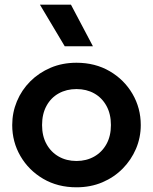

<svg xmlns="http://www.w3.org/2000/svg" viewBox="-20 -782 650 817"><path d="M305.5 15Q225.5 15 163.8 -21.2Q102 -57.5 67 -117.8Q32 -178 32 -250Q32 -303 52 -351Q72 -399 108.8 -435.8Q145.5 -472.5 195.5 -493.8Q245.5 -515 305.5 -515Q385 -515 446.8 -479Q508.5 -443 543.8 -382.5Q579 -322 579 -250Q579 -197 558.8 -149.2Q538.5 -101.5 502 -64.5Q465.5 -27.5 415.5 -6.2Q365.5 15 305.5 15ZM305.5 -97Q347.5 -97 380.8 -115.8Q414 -134.5 433 -168.8Q452 -203 452 -250Q452 -297 433 -331.5Q414 -366 381 -384.5Q348 -403 305.5 -403Q263 -403 229.8 -384.5Q196.5 -366 177.8 -331.5Q159 -297 159 -250Q159 -203 178 -168.8Q197 -134.5 230 -115.8Q263 -97 305.5 -97ZM255.5 -585 150 -762H282L375.5 -585Z"/></svg>

Font: Geologica Roman Medium
Style: Regular
Weight: 500
Designer: Sindre Bremnes, Frode Helland
Foundry: Monokrom Skriftforlag AS
Version: Version 1.010;gftools[0.9.28]